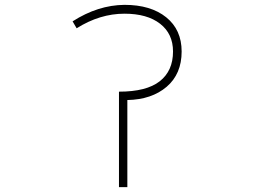

<svg xmlns="http://www.w3.org/2000/svg" viewBox="-20 -762 1040 784"><path d="M500 -353.5V2H465.8V-387.7Q578.1 -387.7 632.3 -430.2Q686.5 -472.7 686.5 -551.8Q686.5 -624 633.8 -665Q581.1 -706.1 488.3 -706.1Q387.7 -706.1 293 -646.5L276.4 -674.8Q379.9 -741.2 488.3 -742.2Q595.7 -742.2 658.7 -691.4Q721.7 -640.6 721.7 -551.8Q721.7 -460 660.6 -407.7Q599.6 -355.5 500 -353.5Z"/></svg>

Font: GenEi Gothic M ExtraLight
Style: Regular
Weight: 200
Designer: o_tamon (Modified); [Source Han Sans]
Ryoko NISHIZUKA  (kana & ideographs); Paul D. Hunt (Latin, Greek & Cyrillic); Wenl
Version: Version 1.1a;Original Version 1.004